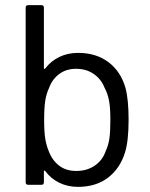

<svg xmlns="http://www.w3.org/2000/svg" viewBox="-20 -720 586 748"><path d="M481 -253Q481 -171 467 -126Q448 -64 401 -28Q354 8 284 8Q244 8 211 -8Q178 -24 156 -54Q155 -56 153 -55.5Q151 -55 151 -53V-10Q151 0 141 0H90Q80 0 80 -10V-690Q80 -700 90 -700H141Q151 -700 151 -690V-454Q151 -452 152.5 -451.5Q154 -451 156 -453Q178 -482 211 -498Q244 -514 284 -514Q355 -514 403 -477.5Q451 -441 469 -377Q481 -332 481 -253ZM410 -253Q410 -302 404.5 -329.5Q399 -357 387 -379Q374 -412 345 -432Q316 -452 276 -452Q238 -452 210.5 -431.5Q183 -411 171 -377Q161 -356 156.5 -329Q152 -302 152 -253Q152 -205 156.5 -178.5Q161 -152 170 -131Q183 -96 210 -75Q237 -54 277 -54Q319 -54 349.5 -75Q380 -96 392 -132Q402 -153 406 -179.5Q410 -206 410 -253Z"/></svg>

Font: Amber EN
Style: Regular
Weight: 400
Designer: Jeremy Tribby
Foundry: Tribby Type Co.
Version: Version 1.403 November 24, 2021